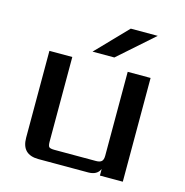

<svg xmlns="http://www.w3.org/2000/svg" viewBox="-101 -772 837 867"><g transform="rotate(15 317.0 -338.5)"><path d="M531 -677 367 -532H265L405 -677ZM442 -485H549V0H442V-31Q429 0 387 0H155Q76 0 76 -79V-485H183V-90Q183 -70 188.5 -64.5Q194 -59 214 -59H408Q426 -59 434 -66.5Q442 -74 442 -93Z"/></g></svg>

Font: Sarpanch Medium
Style: Regular
Weight: 500
Designer: Manushi Parikh (Devanagari and Latin), Jyotish Sonowal (Devanagari)
Foundry: Indian Type Foundry
Version: Version 2.004;PS 1.0;hotconv 1.0.78;makeotf.lib2.5.61930; tt